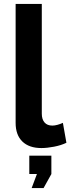

<svg xmlns="http://www.w3.org/2000/svg" viewBox="-20 -750 360 983"><path d="M142 213 169 141H130V47H243V141L203 213ZM60 -730H194V-168Q194 -139 208 -123Q222 -107 248 -107Q260 -107 274.5 -111Q289 -115 302 -121L320 -19Q293 -6 257 1Q221 8 192 8Q129 8 94.5 -25.5Q60 -59 60 -121Z"/></svg>

Font: PTCRaleway
Style: Bold
Weight: 700
Designer: Matt McInerney, Pablo Impallari, Rodrigo Fuenzalida
Foundry: Matt McInerney, Pablo Impallari, Rodrigo Fuenzalida
Version: Version 3.000g; ttfautohint (v1.5) -l 8 -r 28 -G 28 -x 14 -D